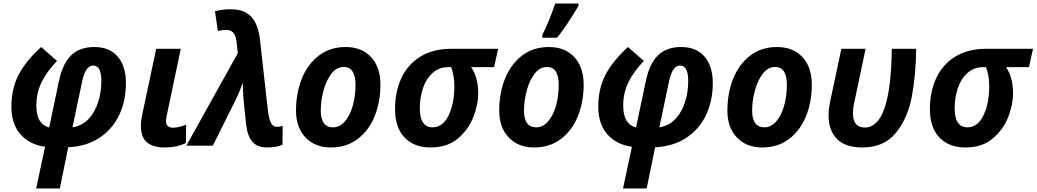

<svg xmlns="http://www.w3.org/2000/svg" viewBox="-20 -818 5820 1078"><path d="M233 6Q146 -6 95 -64Q44 -122 44 -219Q44 -322 85.5 -400Q127 -478 211 -554L300 -476Q241 -414 212.5 -354.5Q184 -295 184 -225Q184 -121 256 -102L311 -363Q331 -459 378.5 -506.5Q426 -554 510 -554Q595 -554 641 -500Q687 -446 687 -352Q687 -251 648.5 -171Q610 -91 537 -43.5Q464 4 363 9L316 240H183ZM549 -363Q549 -450 503 -450Q460 -450 441 -360L387 -103Q442 -112 478 -151Q514 -190 531.5 -246Q549 -302 549 -363Z M771 -113Q771 -141 782 -191L857 -544H995L919 -183Q912 -150 912 -139Q912 -101 951 -101Q982 -101 1025 -118L1024 -15Q972 10 904 10Q840 10 805.5 -18.5Q771 -47 771 -113Z M1362 -118 1350 -231Q1345 -272 1343 -353Q1320 -289 1293 -237L1175 0H1026L1315 -519L1310 -568Q1306 -613 1292 -631.5Q1278 -650 1250 -650Q1229 -650 1203 -644L1187 -755Q1228 -766 1276 -766Q1353 -766 1392 -722.5Q1431 -679 1440 -592L1484 -198Q1491 -146 1502.5 -126Q1514 -106 1535 -106Q1551 -106 1567 -111L1566 -5Q1529 10 1479 10Q1426 10 1398 -21Q1370 -52 1362 -118Z M1642 -197Q1642 -294 1674 -375Q1706 -456 1769 -505Q1832 -554 1921 -554Q2011 -554 2063.5 -497.5Q2116 -441 2116 -342Q2116 -248 2084.5 -168Q2053 -88 1990 -39Q1927 10 1837 10Q1749 10 1695.5 -46Q1642 -102 1642 -197ZM1976 -343Q1976 -388 1960.5 -415Q1945 -442 1910 -442Q1870 -442 1841 -404.5Q1812 -367 1796.5 -310Q1781 -253 1781 -197Q1781 -103 1850 -103Q1887 -103 1916 -136Q1945 -169 1960.5 -224Q1976 -279 1976 -343Z M2198 -205Q2198 -304 2234 -380.5Q2270 -457 2341 -500.5Q2412 -544 2514 -544H2777L2754 -441H2625Q2643 -417 2654 -379Q2665 -341 2665 -292Q2665 -235 2639 -164.5Q2613 -94 2553 -42Q2493 10 2397 10Q2305 10 2251.5 -46Q2198 -102 2198 -205ZM2531 -333Q2531 -394 2513 -441H2497Q2445 -441 2408.5 -408Q2372 -375 2354.5 -322Q2337 -269 2337 -208Q2337 -156 2355.5 -129.5Q2374 -103 2408 -103Q2466 -103 2498.5 -170Q2531 -237 2531 -333Z M2783 -197Q2783 -294 2815 -375Q2847 -456 2910 -505Q2973 -554 3062 -554Q3152 -554 3204.5 -497.5Q3257 -441 3257 -342Q3257 -248 3225.5 -168Q3194 -88 3131 -39Q3068 10 2978 10Q2890 10 2836.5 -46Q2783 -102 2783 -197ZM3117 -343Q3117 -388 3101.5 -415Q3086 -442 3051 -442Q3011 -442 2982 -404.5Q2953 -367 2937.5 -310Q2922 -253 2922 -197Q2922 -103 2991 -103Q3028 -103 3057 -136Q3086 -169 3101.5 -224Q3117 -279 3117 -343ZM3025 -621Q3042 -655 3063 -706Q3084 -757 3097 -798H3228V-785Q3161 -673 3108 -606H3025Z M3528 6Q3441 -6 3390 -64Q3339 -122 3339 -219Q3339 -322 3380.5 -400Q3422 -478 3506 -554L3595 -476Q3536 -414 3507.5 -354.5Q3479 -295 3479 -225Q3479 -121 3551 -102L3606 -363Q3626 -459 3673.5 -506.5Q3721 -554 3805 -554Q3890 -554 3936 -500Q3982 -446 3982 -352Q3982 -251 3943.5 -171Q3905 -91 3832 -43.5Q3759 4 3658 9L3611 240H3478ZM3844 -363Q3844 -450 3798 -450Q3755 -450 3736 -360L3682 -103Q3737 -112 3773 -151Q3809 -190 3826.5 -246Q3844 -302 3844 -363Z M4064 -197Q4064 -294 4096 -375Q4128 -456 4191 -505Q4254 -554 4343 -554Q4433 -554 4485.5 -497.5Q4538 -441 4538 -342Q4538 -248 4506.5 -168Q4475 -88 4412 -39Q4349 10 4259 10Q4171 10 4117.5 -46Q4064 -102 4064 -197ZM4398 -343Q4398 -388 4382.5 -415Q4367 -442 4332 -442Q4292 -442 4263 -404.5Q4234 -367 4218.5 -310Q4203 -253 4203 -197Q4203 -103 4272 -103Q4309 -103 4338 -136Q4367 -169 4382.5 -224Q4398 -279 4398 -343Z M4632 -171Q4632 -207 4642 -253L4704 -544H4840L4778 -250Q4769 -211 4769 -182Q4769 -102 4836 -102Q4982 -102 4987 -544H5124Q5122 -393 5099 -273Q5076 -153 5009.5 -71.5Q4943 10 4821 10Q4726 10 4679 -38Q4632 -86 4632 -171Z M5201 -205Q5201 -304 5237 -380.5Q5273 -457 5344 -500.5Q5415 -544 5517 -544H5780L5757 -441H5628Q5646 -417 5657 -379Q5668 -341 5668 -292Q5668 -235 5642 -164.5Q5616 -94 5556 -42Q5496 10 5400 10Q5308 10 5254.5 -46Q5201 -102 5201 -205ZM5534 -333Q5534 -394 5516 -441H5500Q5448 -441 5411.5 -408Q5375 -375 5357.5 -322Q5340 -269 5340 -208Q5340 -156 5358.5 -129.5Q5377 -103 5411 -103Q5469 -103 5501.5 -170Q5534 -237 5534 -333Z"/></svg>

Font: Noto Sans Display
Style: Bold Italic
Weight: 700
Italic angle: -12°
Designer: Monotype Design team
Foundry: Monotype Imaging Inc.
Version: Version 1.000